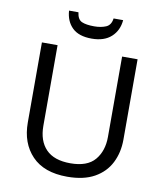

<svg xmlns="http://www.w3.org/2000/svg" viewBox="-98 -998 927 1087"><g transform="rotate(10 365.5 -454.0)"><path d="M640 -252Q640 -178 610 -118.5Q580 -59 518.5 -24.5Q457 10 362 10Q229 10 159.5 -62.5Q90 -135 90 -254V-714H180V-251Q180 -164 226.5 -116Q273 -68 367 -68Q464 -68 507.5 -119.5Q551 -171 551 -252V-714H640ZM521 -918Q516 -858 475.5 -821Q435 -784 363 -784Q289 -784 251.5 -820.5Q214 -857 210 -918H264Q269 -877 294 -866Q319 -855 365 -855Q404 -855 432.5 -867Q461 -879 466 -918Z"/></g></svg>

Font: Noto Sans Gothic
Style: Regular
Weight: 400
Designer: Monotype Design Team
Foundry: Monotype Imaging Inc.
Version: Version 2.001; ttfautohint (v1.8.4.7-5d5b)